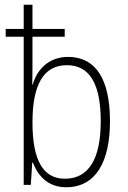

<svg xmlns="http://www.w3.org/2000/svg" viewBox="-20 -780 540 810"><path d="M259 10C383 10 444 -96 444 -268C444 -446 384 -540 267 -540C190 -540 137 -491 118 -423H116C117 -450 117 -489 117 -518V-625H253V-658H117V-760H80V-658H4V-625H80V0H110L116 -94H119C142 -33 187 10 259 10ZM254 -26C161 -26 117 -105 117 -264C117 -423 164 -505 262 -505C359 -505 405 -425 405 -268C405 -108 353 -26 254 -26Z"/></svg>

Font: Noto Sans Mono ExtraCondensed ExtraLight
Style: Regular
Weight: 200
Width: 2
Designer: Monotype Design Team
Foundry: Monotype Imaging Inc.
Version: Version 2.014